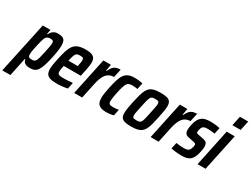

<svg xmlns="http://www.w3.org/2000/svg" viewBox="-117 -1419 2991 2292"><g transform="rotate(30 1378.0 -273.5)"><path d="M-46 196 105 -510H210L200 -446H206Q220 -475 237.5 -491Q255 -507 275 -512.5Q295 -518 314 -518Q350 -518 373.5 -508.5Q397 -499 408 -476Q419 -453 419 -413Q419 -385 414 -345.5Q409 -306 398 -254Q382 -178 366.5 -127.5Q351 -77 332.5 -47Q314 -17 288.5 -4.5Q263 8 226 8Q196 8 174.5 1.5Q153 -5 141 -20Q129 -35 126 -57H119L66 196ZM191 -91Q211 -91 224 -95Q237 -99 247 -115Q257 -131 266 -164Q275 -197 287 -255Q298 -304 303 -334Q308 -364 308 -382Q308 -398 303 -406.5Q298 -415 287 -417.5Q276 -420 259 -420Q243 -420 230 -415Q217 -410 207 -399Q197 -388 191 -368Q186 -355 180 -332Q174 -309 167 -280.5Q160 -252 154.5 -224Q149 -196 145.5 -173Q142 -150 142 -138Q142 -111 153 -101Q164 -91 191 -91Z M592 8Q534 8 500 -3.5Q466 -15 452 -40Q438 -65 438 -104Q438 -133 444 -170.5Q450 -208 460 -254Q475 -323 490.5 -372.5Q506 -422 529.5 -454.5Q553 -487 592.5 -502.5Q632 -518 694 -518Q746 -518 776 -507.5Q806 -497 819 -475Q832 -453 832 -417Q832 -398 828.5 -373Q825 -348 819.5 -319Q814 -290 806 -255L798 -217H563Q557 -189 553.5 -168.5Q550 -148 550 -133Q550 -113 558.5 -103.5Q567 -94 586 -91Q605 -88 636 -88Q650 -88 670 -89Q690 -90 713 -92Q736 -94 759 -95L741 -8Q724 -4 699 0Q674 4 646 6Q618 8 592 8ZM581 -299H709L711 -310Q716 -336 719 -354Q722 -372 722 -384Q722 -401 717 -409Q712 -417 701 -419.5Q690 -422 673 -422Q651 -422 637 -418Q623 -414 614 -401.5Q605 -389 597 -364.5Q589 -340 581 -299Z M832 0 940 -510H1044L1029 -422H1037Q1054 -461 1073 -481.5Q1092 -502 1117 -510Q1142 -518 1174 -518L1149 -403Q1116 -403 1090.5 -391.5Q1065 -380 1045.5 -357Q1026 -334 1011.5 -297Q997 -260 986 -209L942 0Z M1280 8Q1228 8 1197.5 -5Q1167 -18 1154.5 -45Q1142 -72 1142 -113Q1142 -140 1147.5 -176Q1153 -212 1162 -257Q1177 -328 1192.5 -378Q1208 -428 1230 -459Q1252 -490 1285 -504Q1318 -518 1366 -518Q1398 -518 1428 -514.5Q1458 -511 1481 -506L1462 -418Q1446 -422 1426 -423.5Q1406 -425 1390 -425Q1364 -425 1346.5 -419Q1329 -413 1317.5 -396Q1306 -379 1295.5 -345Q1285 -311 1273 -255Q1264 -212 1259.5 -182.5Q1255 -153 1255 -134Q1255 -113 1261.5 -102.5Q1268 -92 1282 -88.5Q1296 -85 1319 -85Q1337 -85 1357.5 -86.5Q1378 -88 1395 -92L1377 -6Q1353 1 1328 4.5Q1303 8 1280 8Z M1618 8Q1563 8 1530.5 -1Q1498 -10 1484 -32Q1470 -54 1470 -93Q1470 -122 1476.5 -162.5Q1483 -203 1494 -255Q1508 -318 1520.5 -363Q1533 -408 1548.5 -438Q1564 -468 1587 -485.5Q1610 -503 1644 -510.5Q1678 -518 1727 -518Q1783 -518 1815.5 -509Q1848 -500 1862 -478Q1876 -456 1876 -417Q1876 -388 1869 -348Q1862 -308 1851 -255Q1838 -192 1826 -147Q1814 -102 1798 -72Q1782 -42 1759 -24.5Q1736 -7 1702 0.5Q1668 8 1618 8ZM1638 -88Q1658 -88 1671 -91Q1684 -94 1693.5 -103Q1703 -112 1710 -130.5Q1717 -149 1723.5 -179.5Q1730 -210 1740 -255Q1750 -304 1756 -334.5Q1762 -365 1762 -383Q1762 -401 1756.5 -409Q1751 -417 1739.5 -419.5Q1728 -422 1708 -422Q1683 -422 1668 -417.5Q1653 -413 1644 -396.5Q1635 -380 1626 -346.5Q1617 -313 1605 -255Q1595 -207 1589 -176.5Q1583 -146 1583 -127Q1583 -110 1588.5 -101.5Q1594 -93 1606.5 -90.5Q1619 -88 1638 -88Z M1886 0 1994 -510H2098L2083 -422H2091Q2108 -461 2127 -481.5Q2146 -502 2171 -510Q2196 -518 2228 -518L2203 -403Q2170 -403 2144.5 -391.5Q2119 -380 2099.5 -357Q2080 -334 2065.5 -297Q2051 -260 2040 -209L1996 0Z M2316 8Q2291 8 2264 6Q2237 4 2212 0.5Q2187 -3 2169 -7L2188 -93Q2199 -91 2212.5 -89.5Q2226 -88 2240 -86.5Q2254 -85 2268.5 -84.5Q2283 -84 2295 -84Q2322 -84 2338.5 -89Q2355 -94 2365.5 -105.5Q2376 -117 2380 -135Q2384 -145 2387 -156.5Q2390 -168 2390 -181Q2390 -196 2382 -200Q2374 -204 2356 -208L2277 -224Q2251 -230 2237.5 -247Q2224 -264 2224 -299Q2224 -314 2227 -332.5Q2230 -351 2234 -370Q2244 -416 2260 -445Q2276 -474 2298.5 -490Q2321 -506 2349.5 -512Q2378 -518 2414 -518Q2438 -518 2462 -516Q2486 -514 2508 -511Q2530 -508 2545 -504L2526 -417Q2512 -420 2493.5 -422Q2475 -424 2457.5 -425Q2440 -426 2425 -426Q2406 -426 2390.5 -422.5Q2375 -419 2364 -409.5Q2353 -400 2347 -381Q2344 -372 2341 -360Q2338 -348 2338 -334Q2338 -321 2345 -317Q2352 -313 2368 -310L2440 -295Q2457 -292 2471 -285Q2485 -278 2493 -262.5Q2501 -247 2501 -216Q2501 -203 2498.5 -185Q2496 -167 2491 -147Q2482 -100 2467 -70Q2452 -40 2431 -23Q2410 -6 2381.5 1Q2353 8 2316 8Z M2660 -611 2688 -743H2802L2774 -611ZM2533 0 2640 -510H2751L2643 0Z"/></g></svg>

Font: Saira Condensed SemiBold
Style: Italic
Weight: 600
Width: 3
Italic angle: -12°
Designer: Hector Gatti with collaboration of the Omnibus-Type team
Foundry: Omnibus-Type
Version: Version 1.101